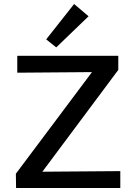

<svg xmlns="http://www.w3.org/2000/svg" viewBox="-20 -936 660 956"><path d="M421 -855 260 -700 210 -740 349 -916ZM191 -81 579 -84V0H60L59 -71L438 -577L66 -574V-658H569V-588Z"/></svg>

Font: EauTest Semibold
Style: Regular
Weight: 600
Designer: Christian Thalmann (Catharsis Fonts)
Version: Version 0.001;PS 000.001;hotconv 1.0.88;makeotf.lib2.5.64775